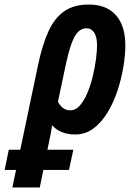

<svg xmlns="http://www.w3.org/2000/svg" viewBox="-110 -575 582 835"><path d="M-89.8 164.1 -71.8 76.2H209L189.9 164.1ZM-56.2 240.2 55.2 -291Q73.7 -378.9 100.3 -437.7Q127 -496.6 169.2 -525.9Q211.4 -555.2 275.9 -555.2Q329.1 -555.2 364.3 -533.7Q399.4 -512.2 417.2 -472.7Q435.1 -433.1 435.1 -378.9Q435.1 -334.5 426.3 -282.2Q417.5 -230 400.1 -178.5Q382.8 -127 356.7 -84.2Q330.6 -41.5 295.9 -15.9Q261.2 9.8 217.8 9.8Q182.6 9.8 157.2 -1.2Q131.8 -12.2 116.2 -30.8Q114.3 -12.2 110.1 8.8Q106 29.8 102.1 47.9L63 240.2ZM195.8 -95.2Q218.8 -95.2 237.3 -116.2Q255.9 -137.2 270 -170.9Q284.2 -204.6 293.5 -243.2Q302.7 -281.7 307.4 -317.6Q312 -353.5 312 -377.9Q312 -414.6 299.6 -433.3Q287.1 -452.1 267.1 -452.1Q245.6 -452.1 229.5 -436.3Q213.4 -420.4 200 -382.6Q186.5 -344.7 172.9 -278.8L142.1 -132.8Q149.4 -117.7 162.8 -106.4Q176.3 -95.2 195.8 -95.2Z"/></svg>

Font: Open Sans Condensed
Style: Italic
Weight: 400
Width: 3
Italic angle: -12°
Designer: Monotype Design Team
Foundry: Monotype Imaging Inc.
Version: Version 3.000